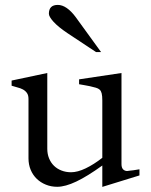

<svg xmlns="http://www.w3.org/2000/svg" viewBox="-20 -732 603 767"><path d="M383.8 -523.9H363.8L249.5 -599.6Q212.4 -624.5 193.8 -645Q175.3 -665.5 175.3 -677.2Q175.3 -712.4 210.9 -712.4Q228.5 -712.4 246.6 -700Q264.6 -687.5 281.7 -664.6ZM537.1 -31.2 388.7 14.6V-70.8Q329.1 -27.8 284.9 -6.8Q240.7 14.2 208.5 14.2Q184.1 14.2 163.1 5.6Q142.1 -2.9 126.7 -17.8Q111.3 -32.7 102.5 -53.7Q93.8 -74.7 93.8 -99.6V-336.9Q93.8 -352.1 87.4 -360.8Q81.1 -369.6 71.3 -374.8Q61.5 -379.9 49.6 -382.8Q37.6 -385.7 26.4 -389.6V-410.2L168.9 -440.4V-137.7Q168.9 -116.7 176 -99.4Q183.1 -82 195.6 -69.8Q208 -57.6 225.6 -50.8Q243.2 -43.9 263.7 -43.9Q290 -43.9 322.5 -59.6Q355 -75.2 388.7 -101.6V-330.6Q388.7 -349.1 386.2 -358.9Q383.8 -368.7 378.2 -373.8Q372.6 -378.9 363 -381.6Q353.5 -384.3 338.9 -387.7Q328.6 -390.1 317.1 -391.8Q305.7 -393.6 295.9 -395.5V-415L465.3 -440.4V-76.7Q465.3 -62.5 471.4 -55.9Q477.5 -49.3 487.3 -48.8Q492.7 -49.8 499 -50.3Q505.4 -50.8 512.7 -51.8L537.1 -55.7Z"/></svg>

Font: XB Niloofar
Style: Regular
Weight: 400
Designer: Behnam
Foundry: Irmug
Version: Version 7.201 2008